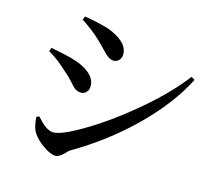

<svg xmlns="http://www.w3.org/2000/svg" viewBox="-102 -835 1065 957"><g transform="rotate(15 431.0 -356.5)"><path d="M260 -2C272 -2 286 -10 302 -26C311 -37 319 -44 326 -48C434 -111 532 -185 619 -269C714 -361 785 -454 832 -547L814 -558C763 -491 694 -420 607 -347C530 -282 453 -226 376 -180C301 -135 249 -112 219 -112C204 -112 188 -119 172 -132C162 -139 149 -152 133 -170L132 -171L118 -165C120 -129 127 -102 140 -83C153 -64 171 -46 196 -29C222 -11 243 -2 260 -2ZM300 -339C314 -339 324 -344 331 -354C337 -361 340 -371 340 -383C340 -407 329 -428 307 -447C287 -464 260 -478 227 -488C199 -497 162 -505 116 -514C110 -515 105 -516 102 -517L95 -498C129 -479 164 -452 201 -417C212 -408 225 -396 240 -379C253 -364 262 -355 268 -350C279 -343 289 -339 300 -339ZM418 -535C439 -535 456 -554 456 -578C456 -621 420 -656 349 -683C309 -695 267 -704 223 -711L216 -693C254 -668 287 -643 314 -617C325 -607 339 -593 355 -576C369 -561 379 -552 386 -547C396 -539 407 -535 418 -535Z"/></g></svg>

Font: AllPunType SemiBold
Style: Regular
Weight: 600
Version: 1.0